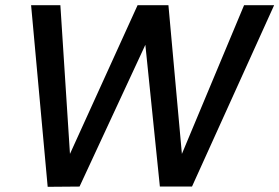

<svg xmlns="http://www.w3.org/2000/svg" viewBox="-20 -720 1078 741"><path d="M164 1 100 -700H213L250 -126L511 -700H630L682 -126L922 -700H1038L721 0H597L541 -547L287 0Z"/></svg>

Font: Ultramarine Medium
Style: Italic
Weight: 500
Italic angle: -10°
Designer: Colophon Foundry, Jonny Pinhorn
Foundry: Colophon Foundry
Version: Version 1.200; ttfautohint (v1.8.3)